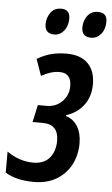

<svg xmlns="http://www.w3.org/2000/svg" viewBox="-74 -777 481 823"><g transform="rotate(5 167.0 -365.0)"><path d="M103 9.8Q27.3 9.8 -20 -19.5V-109.9Q7.3 -90.8 36.1 -81.5Q64.9 -72.3 92.8 -72.3Q139.6 -72.3 163.6 -100.8Q187.5 -129.4 187.5 -174.8Q187.5 -245.6 118.7 -245.6H75.7L91.8 -319.8H129.4Q169.9 -319.8 196.5 -346.7Q223.1 -373.5 223.1 -412.6Q223.1 -469.2 172.4 -469.2Q152.8 -469.2 133.8 -463.1Q114.7 -457 94.2 -445.8L69.3 -516.6Q102.5 -536.1 132.6 -543.2Q162.6 -550.3 195.3 -550.3Q255.9 -550.3 287.6 -518.6Q319.3 -486.8 319.3 -429.2Q319.3 -376.5 291.5 -339.4Q263.7 -302.2 216.8 -287.6L215.8 -283.7Q248.5 -273.9 266.4 -244.4Q284.2 -214.8 284.2 -171.9Q284.2 -121.1 262.7 -80.1Q241.2 -39.1 200.7 -14.6Q160.2 9.8 103 9.8ZM293.9 -627.4Q252.9 -627.4 252.9 -668.5Q252.9 -696.3 269 -718.3Q285.2 -740.2 314.5 -740.2Q353.5 -740.2 353.5 -701.2Q353.5 -668.9 336.2 -648.2Q318.8 -627.4 293.9 -627.4ZM135.7 -627.4Q94.7 -627.4 94.7 -668.5Q94.7 -696.3 110.6 -718.3Q126.5 -740.2 156.2 -740.2Q193.8 -740.2 193.8 -701.2Q193.8 -668.9 177 -648.2Q160.2 -627.4 135.7 -627.4Z"/></g></svg>

Font: Open Sans Condensed SemiBold
Style: Italic
Weight: 600
Width: 3
Italic angle: -12°
Designer: Monotype Design Team
Foundry: Monotype Imaging Inc.
Version: Version 3.000; ttfautohint (v1.8.4)